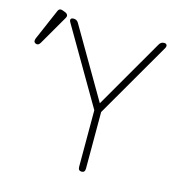

<svg xmlns="http://www.w3.org/2000/svg" viewBox="-203 -824 876 922"><g transform="rotate(15 235.0 -363.0)"><path d="M284 0Q267 0 267 -20V-301L48 -676Q41 -687 43.5 -693.5Q46 -700 58 -700Q74 -700 82 -686L284 -340L484 -686Q492 -700 508 -700Q518 -700 521 -693Q524 -686 518 -676L301 -301V-20Q301 0 284 0ZM-65 -547Q-74 -531 -88 -537Q-101 -543 -94 -561L-28 -714Q-21 -732 -2 -724L11 -719Q30 -710 19 -692Z"/></g></svg>

Font: Zen Maru Gothic Light
Style: Regular
Weight: 300
Designer: Yoshimichi Ohira
Foundry: Positype
Version: Version 1.001